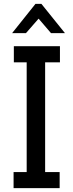

<svg xmlns="http://www.w3.org/2000/svg" viewBox="-20 -981 382 1001"><path d="M52.2 -656.2H119.1V-84H50.8V0H291V-84H215.3V-656.2H292.5V-740.2H52.2ZM43 -808.1 165 -960.9H195.8L318.8 -808.1H246.1L181.2 -883.8L115.2 -808.1Z"/></svg>

Font: Twentytwelve Slab
Style: TwentytwelveSlab
Weight: 400
Designer: Domenico Catapano
Version: Version 1.00 2012